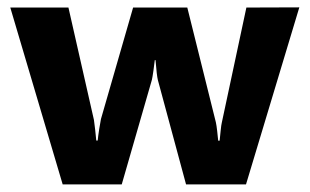

<svg xmlns="http://www.w3.org/2000/svg" viewBox="-20 -496 837 519"><path d="M7.8 -475.6H165L233.9 -171.9Q235.4 -162.1 237.3 -145Q239.3 -127.9 240.2 -116.2H244.1Q245.1 -127.4 248.3 -147.9Q251.5 -168.5 252.9 -174.3L339.8 -475.6H486.3L563.5 -165.5Q565.4 -156.7 567.1 -141.6Q568.8 -126.5 569.8 -115.7H573.7Q574.7 -125 576.4 -142.1Q578.1 -159.2 579.6 -164.6L646 -475.6L789.1 -476.1L645 2.4H482.9L406.7 -279.8Q403.8 -291 400.4 -333.5H398.4Q397.5 -324.2 394.8 -305.4Q392.1 -286.6 390.6 -280.3L309.1 2.4H149.4Z"/></svg>

Font: Selawik
Style: Bold
Weight: 700
Designer: Aaron Bell
Foundry: Microsoft Corporation
Version: Version 1.01